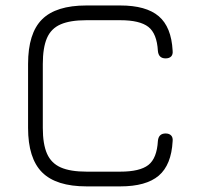

<svg xmlns="http://www.w3.org/2000/svg" viewBox="-20 -664 706 684"><path d="M288.5 0Q180 0 130 -50Q80 -100 80 -208.5V-436Q80 -545.5 129.8 -595Q179.5 -644.5 287.5 -644.5H408.5Q500.5 -644.5 545.5 -606.2Q590.5 -568 595 -483.5Q596.5 -470 589.8 -463Q583 -456 570 -456Q545 -456 542.5 -482.5Q539 -544.5 508.5 -568.2Q478 -592 408.5 -592H287.5Q230 -592 196 -577.2Q162 -562.5 147.2 -528.2Q132.5 -494 132.5 -436V-208.5Q132.5 -150.5 147.5 -116.5Q162.5 -82.5 196.5 -67.5Q230.5 -52.5 288.5 -52.5H408.5Q478 -52.5 508.5 -76.2Q539 -100 542.5 -162Q545 -188.5 570 -188.5Q583 -188.5 589.8 -181.2Q596.5 -174 595 -161Q590.5 -76.5 545.5 -38.2Q500.5 0 408.5 0Z"/></svg>

Font: Jura Light
Style: Regular
Weight: 400
Version: Version 5.106